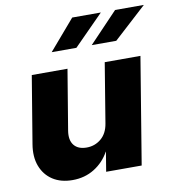

<svg xmlns="http://www.w3.org/2000/svg" viewBox="-84 -828 842 915"><g transform="rotate(-10 336.5 -370.5)"><path d="M394.5 -227.1 441.9 -515.6H614.7L529.8 0H357.9L373.5 -94.7H372.6Q346.2 -46.4 299.8 -17.6Q253.4 11.2 194.3 11.2Q137.7 11.2 98.6 -14.2Q59.6 -39.6 42.2 -85.2Q24.9 -130.9 35.2 -191.4L88.9 -515.6H261.7L213.4 -224.6Q206.1 -179.7 225.8 -154.8Q245.6 -129.9 287.1 -129.9Q326.7 -129.9 356.7 -154.8Q386.7 -179.7 394.5 -227.1ZM201.2 -606.4 326.2 -752H464.8L320.8 -606.4ZM395 -606.4 533.7 -752H672.9L513.7 -606.4Z"/></g></svg>

Font: Inter Display Extra Bold
Style: Italic
Weight: 800
Italic angle: -9.39999°
Designer: Rasmus Andersson
Foundry: rsms
Version: Version 4.000;git-4fc901f